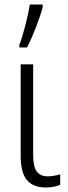

<svg xmlns="http://www.w3.org/2000/svg" viewBox="-20 -815 301 845"><path d="M126 -133Q126 -82 141.5 -60.5Q157 -39 190 -39Q216 -39 245 -48V-2Q220 10 181 10Q126 10 98.5 -22.5Q71 -55 71 -130V-532H126ZM65 -617Q77 -647 91.5 -703Q106 -759 111 -795H168V-784Q158 -746 138.5 -695.5Q119 -645 99 -606H65Z"/></svg>

Font: Noto Sans Display Light Narrow
Style: Regular
Weight: 300
Width: 4
Designer: Monotype Design team
Foundry: Monotype Imaging Inc.
Version: Version 1.000